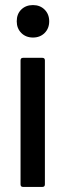

<svg xmlns="http://www.w3.org/2000/svg" viewBox="-20 -737 259 757"><path d="M46 -653Q46 -682 64 -699.5Q82 -717 110 -717Q138 -717 156 -699Q174 -681 174 -653Q174 -625 156 -607Q138 -589 110 -589Q82 -589 64 -607Q46 -625 46 -653ZM71 -509H147Q157 -509 157 -499V-10Q157 0 147 0H71Q61 0 61 -10V-499Q61 -509 71 -509Z"/></svg>

Font: Barlow Semi Condensed Medium
Style: Regular
Weight: 500
Width: 4
Designer: Jeremy Tribby
Foundry: Tribby Type
Version: Version 1.422; ttfautohint (v1.8)